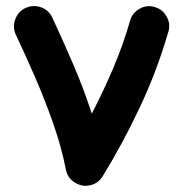

<svg xmlns="http://www.w3.org/2000/svg" viewBox="-20 -559 589 622"><path d="M63 -533.2Q87.4 -544.4 112.8 -535.4Q138.2 -526.4 149.4 -502Q181.2 -434.1 215.8 -354Q250.5 -273.9 277.3 -190.9Q314.5 -262.2 346.7 -337.9Q378.9 -413.6 401.4 -492.2Q408.7 -517.6 432.4 -530.8Q456.1 -543.9 481.4 -536.1Q506.8 -528.8 520 -505.1Q533.2 -481.4 525.4 -456.1Q488.3 -328.1 432.1 -209.5Q376 -90.8 312.5 12.2Q299.3 33.7 274.9 40.5Q248 47.9 223.4 33Q198.7 18.1 193.4 -9.8Q179.2 -82.5 152.6 -158.4Q126 -234.4 94 -308.1Q62 -381.8 31.2 -446.8Q20 -471.2 29.5 -496.8Q39.1 -522.5 63 -533.2Z"/></svg>

Font: Mikhak-FD Bold
Style: Regular
Weight: 700
Designer: Amin Abedi
Version: Version 3.3